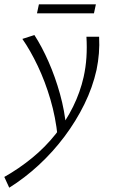

<svg xmlns="http://www.w3.org/2000/svg" viewBox="-73 -584 526 893"><path d="M-30 289 -53 239Q16 200 77 150Q138 100 186 39.5Q234 -21 267 -88Q300 -155 316 -226Q326 -271 329 -317.5Q332 -364 329 -413H388Q390 -374 387 -336Q384 -298 376 -259Q358 -178 319.5 -99.5Q281 -21 227 51Q173 123 107.5 183.5Q42 244 -30 289ZM195 51Q186 -38 161.5 -121.5Q137 -205 102.5 -277.5Q68 -350 31 -403L87 -421Q122 -367 153 -296.5Q184 -226 206 -147Q228 -68 235 11ZM99 -522 108 -564H373L364 -522Z"/></svg>

Font: Ysabeau Office Light
Style: Italic
Weight: 300
Italic angle: -12°
Designer: Christian Thalmann (Catharsis Fonts)
Version: Version 2.001;gftools[0.9.30]; featfreeze: tnum,lnum,ss02